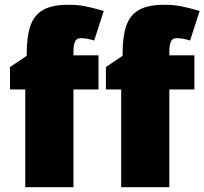

<svg xmlns="http://www.w3.org/2000/svg" viewBox="-20 -785 857 805"><path d="M393 -410H288V0H86V-410H22V-504L92 -551V-560Q92 -632 107.5 -677Q123 -722 161 -743.5Q199 -765 266 -765Q306 -765 338.5 -758.5Q371 -752 415 -739L375 -615Q363 -619 348.5 -622Q334 -625 318 -625Q302 -625 295 -611.5Q288 -598 288 -568V-553H393ZM795 -410H690V0H488V-410H424V-504L494 -551V-560Q494 -632 509.5 -677Q525 -722 563 -743.5Q601 -765 668 -765Q708 -765 740.5 -758.5Q773 -752 817 -739L777 -615Q765 -619 750.5 -622Q736 -625 720 -625Q704 -625 697 -611.5Q690 -598 690 -568V-553H795Z"/></svg>

Font: Noto Sans Display Black
Style: Regular
Weight: 900
Designer: Monotype Design Team
Foundry: Monotype Imaging Inc.
Version: Version 2.003